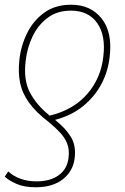

<svg xmlns="http://www.w3.org/2000/svg" viewBox="-27 -558 530 812"><path d="M274 -538Q357 -538 403 -479.5Q449 -421 437 -320Q431 -259 403 -205Q375 -151 326 -110.5Q277 -70 206 -51Q250 -16 272.5 20.5Q295 57 289 109Q283 165 239.5 199.5Q196 234 124 234Q75 234 42.5 219.5Q10 205 -7 189L8 167Q28 186 58.5 197.5Q89 209 128 209Q186 209 222 182.5Q258 156 263 108Q267 74 257 49Q247 24 227 2.5Q207 -19 179 -42Q125 -83 96 -123.5Q67 -164 58 -208Q49 -252 55 -305Q61 -363 87 -416.5Q113 -470 159.5 -504Q206 -538 274 -538ZM273 -513Q214 -513 173.5 -482Q133 -451 110.5 -403.5Q88 -356 82 -304Q71 -221 99.5 -167Q128 -113 183 -69Q283 -93 341.5 -160Q400 -227 410 -319Q421 -408 384 -460.5Q347 -513 273 -513Z"/></svg>

Font: Noto Sans SemiCondensed Thin
Style: Italic
Weight: 100
Width: 4
Italic angle: -12°
Designer: Monotype Design Team
Foundry: Monotype Imaging Inc.
Version: Version 2.013; ttfautohint (v1.8.4.7-5d5b)